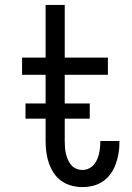

<svg xmlns="http://www.w3.org/2000/svg" viewBox="-20 -755 540 783"><path d="M316 8Q294 8 271.5 2Q249 -4 230.5 -17Q212 -30 199.5 -49Q187 -68 179.5 -89.5Q172 -111 169 -133.5Q166 -156 166 -179V-450H70V-520H166V-735H244V-520H420V-450H244V-179Q244 -166 245 -153Q246 -140 249 -127.5Q252 -115 257 -103.5Q262 -92 270.5 -82Q279 -72 291 -67Q303 -62 316 -62Q329 -62 340.5 -67Q352 -72 360.5 -81Q369 -90 374.5 -101.5Q380 -113 383 -125Q386 -137 387.5 -149.5Q389 -162 389 -174V-180H467V-171Q467 -149 463 -127Q459 -105 451.5 -84.5Q444 -64 431 -46Q418 -28 400 -15.5Q382 -3 360 2.5Q338 8 316 8ZM84 -271V-333H346V-271Z"/></svg>

Font: Iosevka Fixed
Style: Regular
Weight: 400
Monospace: yes
Designer: Belleve Invis
Foundry: Belleve Invis
Version: Version 33.2.4